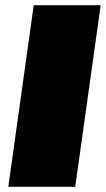

<svg xmlns="http://www.w3.org/2000/svg" viewBox="-20 -720 408 740"><path d="M368 -700 270 0H12L110 -700Z"/></svg>

Font: Pathway Extreme 28pt Black
Style: Italic
Weight: 900
Italic angle: -8°
Designer: Eduardo Rodriguez Tunni
Foundry: Eduardo Rodriguez Tunni
Version: Version 1.001;gftools[0.9.26]